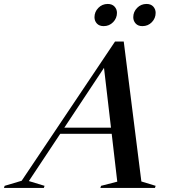

<svg xmlns="http://www.w3.org/2000/svg" viewBox="-102 -928 840 948"><path d="M596 -32 666.5 -10.5 663 0H393.5L397 -10.5L477 -31L449.5 -267.5H195.5L40.5 -34L118 -10.5L114.5 0H-82.5L-79 -10.5L5 -35.5L466 -723H509ZM215.5 -297.5H446L411.5 -593ZM410 -799Q388 -799 376.2 -812Q364.5 -825 364.5 -843Q364.5 -869.5 383.5 -889Q402.5 -908.5 430 -908.5Q451.5 -908.5 463.5 -895.5Q475.5 -882.5 475.5 -864.5Q475.5 -838 456.5 -818.5Q437.5 -799 410 -799ZM601 -799Q579.5 -799 567.8 -812Q556 -825 556 -843Q556 -869.5 575 -889Q594 -908.5 621.5 -908.5Q643 -908.5 654.8 -895.5Q666.5 -882.5 666.5 -864.5Q666.5 -838 647.8 -818.5Q629 -799 601 -799Z"/></svg>

Font: Newsreader Display Medium
Style: Italic
Weight: 500
Italic angle: -17°
Designer: Hugues Gentile
Foundry: Production Type
Version: Version 1.001